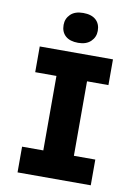

<svg xmlns="http://www.w3.org/2000/svg" viewBox="-99 -986 753 1051"><g transform="rotate(10 277.5 -461.0)"><path d="M74 0V-143H192V-557H74V-700H481V-557H362V-143H481V0ZM277 -756Q231 -756 206.5 -778Q182 -800 182 -839Q182 -874 206.5 -898Q231 -922 277 -922Q323 -922 347.5 -900Q372 -878 372 -839Q372 -804 347 -780Q322 -756 277 -756Z"/></g></svg>

Font: Lexend Deca
Style: Bold
Weight: 700
Designer: Bonnie Shaver-Troup, Thomas Jockin
Foundry: Lexend
Version: Version 1.008; ttfautohint (v1.8.4.7-5d5b)